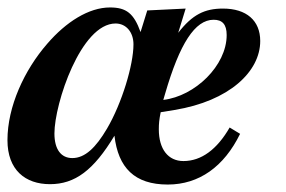

<svg xmlns="http://www.w3.org/2000/svg" viewBox="-25 -482 767 515"><path d="M473 -459 370 -454 352 -396C334 -446 314 -462 270 -462C213 -462 152 -423 102 -365C40 -294 -5 -196 -5 -106C-5 -26 43 12 109 12C176 12 226 -25 282 -118C292 -32 336 13 425 13C509 13 576 -35 619 -123L591 -140C557 -81 515 -50 467 -50C426 -50 401 -82 401 -135C401 -150 402 -161 406 -181L443 -187C590 -211 673 -290 673 -372C673 -427 636 -459 573 -459C524 -459 491 -443 453 -394ZM418 -231C457 -365 498 -429 548 -429C571 -429 583 -417 583 -388C583 -306 498 -224 413 -214ZM333 -363C333 -308 302 -205 262 -137C232 -86 203 -58 169 -58C139 -58 121 -81 121 -124C121 -204 192 -419 285 -419C313 -419 333 -396 333 -363Z"/></svg>

Font: XITS
Style: Bold Italic
Weight: 700
Italic angle: -16.33°
Designer: MicroPress Inc., with final additions and corrections provided by Coen Hoffman, Elsevier (retired)
Version: Version 1.105